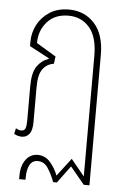

<svg xmlns="http://www.w3.org/2000/svg" viewBox="-52 -563 510 781"><g transform="rotate(5 203.5 -172.5)"><path d="M56 180V166Q56 125 74.5 100Q93 75 123 75Q153 75 173.5 98Q194 121 206 152L262 79L317 146V-347Q317 -424 284 -462Q251 -500 198 -500Q143 -500 111.5 -464.5Q80 -429 80 -378L160 -330L156 -300Q128 -296 111 -273.5Q94 -251 94 -200V-57Q94 -22 82 -7.5Q70 7 52 7Q35 7 20 -2L25 -25Q30 -22 35.5 -20Q41 -18 47 -18Q60 -18 64 -28.5Q68 -39 68 -61V-200Q68 -256 86 -282Q104 -308 133 -318L134 -320L53 -363V-381Q53 -418 70 -450.5Q87 -483 119.5 -504Q152 -525 198 -525Q262 -525 302.5 -480.5Q343 -436 343 -353V180H320L262 110L210 180H195Q182 146 166.5 123Q151 100 125 100Q103 100 92.5 119.5Q82 139 82 170V180Z"/></g></svg>

Font: Noto Sans Thai UI ExtCond Thin
Style: Regular
Weight: 100
Width: 2
Designer: Monotype Design Team
Foundry: Monotype Imaging Inc.
Version: Version 2.000